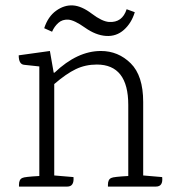

<svg xmlns="http://www.w3.org/2000/svg" viewBox="-20 -688 644 708"><path d="M172 -571 143 -584Q157 -627 187 -648.5Q217 -670 249 -668Q281 -666 318.5 -637.5Q356 -609 382 -607Q431 -604 447 -654L477 -643Q465 -603 437 -578Q409 -553 371 -555.5Q333 -558 293.5 -586Q254 -614 232 -615.5Q210 -617 195 -603.5Q180 -590 172 -571ZM555 0H378V-7Q378 -27 391 -32Q398 -36 453 -39V-301Q453 -450 337 -450Q295 -450 259.5 -433Q224 -416 180 -378V-41L251 -35Q254 0 228 0H50V-7Q50 -27 63 -32Q70 -36 125 -39V-443L69 -449Q49 -451 49 -484L164 -500L178 -420H181Q265 -500 352 -500Q416 -500 462 -454.5Q508 -409 508 -312V-41L578 -35Q582 0 555 0Z"/></svg>

Font: Karma Light
Style: Regular
Weight: 300
Designer: Joana Correia
Foundry: Indian Type Foundry
Version: Version 1.202;PS 1.0;hotconv 1.0.78;makeotf.lib2.5.61930; tt